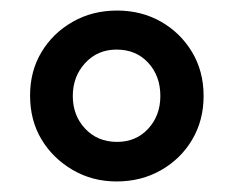

<svg xmlns="http://www.w3.org/2000/svg" viewBox="-20 -735 442 364"><path d="M201 -391Q155 -391 117.5 -413Q80 -435 58.5 -471Q37 -507 37 -554Q37 -600 58.5 -636Q80 -672 117.5 -693.5Q155 -715 202 -715Q248 -715 285 -694Q322 -673 344 -636.5Q366 -600 366 -553Q366 -507 344.5 -470.5Q323 -434 285.5 -412.5Q248 -391 201 -391ZM202 -466Q238 -466 261 -491Q284 -516 284 -553Q284 -591 261 -616Q238 -641 201 -641Q165 -641 141.5 -615.5Q118 -590 118 -553Q118 -516 141.5 -491Q165 -466 202 -466Z"/></svg>

Font: Nunito Sans 10pt SemiExpanded
Style: Bold
Weight: 700
Width: 6
Designer: Vernon Adams
Foundry: Vernon Adams
Version: Version 3.101;gftools[0.9.27]